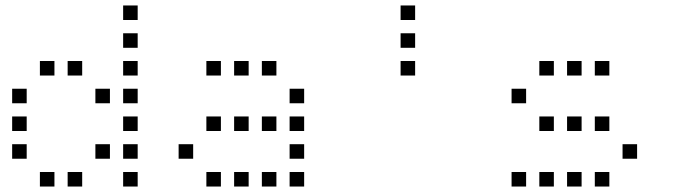

<svg xmlns="http://www.w3.org/2000/svg" viewBox="-20 -696 2440 692"><path d="M424.8 -676.2Q423.8 -676.2 423.8 -676.2Q423.8 -676.2 423.8 -675.2V-624.8Q423.8 -623.8 423.8 -623.8Q423.8 -623.8 424.8 -623.8H475.2Q476.2 -623.8 476.2 -623.8Q476.2 -623.8 476.2 -624.8V-675.2Q476.2 -676.2 476.2 -676.2Q476.2 -676.2 475.2 -676.2ZM424.8 -576.2Q423.8 -576.2 423.8 -576.2Q423.8 -576.2 423.8 -575.2V-524.8Q423.8 -523.8 423.8 -523.8Q423.8 -523.8 424.8 -523.8H475.2Q476.2 -523.8 476.2 -523.8Q476.2 -523.8 476.2 -524.8V-575.2Q476.2 -576.2 476.2 -576.2Q476.2 -576.2 475.2 -576.2ZM124.8 -476.2Q123.8 -476.2 123.8 -476.2Q123.8 -476.2 123.8 -475.2V-424.8Q123.8 -423.8 123.8 -423.8Q123.8 -423.8 124.8 -423.8H175.2Q176.2 -423.8 176.2 -423.8Q176.2 -423.8 176.2 -424.8V-475.2Q176.2 -476.2 176.2 -476.2Q176.2 -476.2 175.2 -476.2ZM224.8 -476.2Q223.8 -476.2 223.8 -476.2Q223.8 -476.2 223.8 -475.2V-424.8Q223.8 -423.8 223.8 -423.8Q223.8 -423.8 224.8 -423.8H275.2Q276.2 -423.8 276.2 -423.8Q276.2 -423.8 276.2 -424.8V-475.2Q276.2 -476.2 276.2 -476.2Q276.2 -476.2 275.2 -476.2ZM424.8 -476.2Q423.8 -476.2 423.8 -476.2Q423.8 -476.2 423.8 -475.2V-424.8Q423.8 -423.8 423.8 -423.8Q423.8 -423.8 424.8 -423.8H475.2Q476.2 -423.8 476.2 -423.8Q476.2 -423.8 476.2 -424.8V-475.2Q476.2 -476.2 476.2 -476.2Q476.2 -476.2 475.2 -476.2ZM24.8 -376.2Q23.8 -376.2 23.8 -376.2Q23.8 -376.2 23.8 -375.2V-324.8Q23.8 -323.8 23.8 -323.8Q23.8 -323.8 24.8 -323.8H75.2Q76.2 -323.8 76.2 -323.8Q76.2 -323.8 76.2 -324.8V-375.2Q76.2 -376.2 76.2 -376.2Q76.2 -376.2 75.2 -376.2ZM324.8 -376.2Q323.8 -376.2 323.8 -376.2Q323.8 -376.2 323.8 -375.2V-324.8Q323.8 -323.8 323.8 -323.8Q323.8 -323.8 324.8 -323.8H375.2Q376.2 -323.8 376.2 -323.8Q376.2 -323.8 376.2 -324.8V-375.2Q376.2 -376.2 376.2 -376.2Q376.2 -376.2 375.2 -376.2ZM424.8 -376.2Q423.8 -376.2 423.8 -376.2Q423.8 -376.2 423.8 -375.2V-324.8Q423.8 -323.8 423.8 -323.8Q423.8 -323.8 424.8 -323.8H475.2Q476.2 -323.8 476.2 -323.8Q476.2 -323.8 476.2 -324.8V-375.2Q476.2 -376.2 476.2 -376.2Q476.2 -376.2 475.2 -376.2ZM24.8 -276.2Q23.8 -276.2 23.8 -276.2Q23.8 -276.2 23.8 -275.2V-224.8Q23.8 -223.8 23.8 -223.8Q23.8 -223.8 24.8 -223.8H75.2Q76.2 -223.8 76.2 -223.8Q76.2 -223.8 76.2 -224.8V-275.2Q76.2 -276.2 76.2 -276.2Q76.2 -276.2 75.2 -276.2ZM424.8 -276.2Q423.8 -276.2 423.8 -276.2Q423.8 -276.2 423.8 -275.2V-224.8Q423.8 -223.8 423.8 -223.8Q423.8 -223.8 424.8 -223.8H475.2Q476.2 -223.8 476.2 -223.8Q476.2 -223.8 476.2 -224.8V-275.2Q476.2 -276.2 476.2 -276.2Q476.2 -276.2 475.2 -276.2ZM24.8 -176.2Q23.8 -176.2 23.8 -176.2Q23.8 -176.2 23.8 -175.2V-124.8Q23.8 -123.8 23.8 -123.8Q23.8 -123.8 24.8 -123.8H75.2Q76.2 -123.8 76.2 -123.8Q76.2 -123.8 76.2 -124.8V-175.2Q76.2 -176.2 76.2 -176.2Q76.2 -176.2 75.2 -176.2ZM324.8 -176.2Q323.8 -176.2 323.8 -176.2Q323.8 -176.2 323.8 -175.2V-124.8Q323.8 -123.8 323.8 -123.8Q323.8 -123.8 324.8 -123.8H375.2Q376.2 -123.8 376.2 -123.8Q376.2 -123.8 376.2 -124.8V-175.2Q376.2 -176.2 376.2 -176.2Q376.2 -176.2 375.2 -176.2ZM424.8 -176.2Q423.8 -176.2 423.8 -176.2Q423.8 -176.2 423.8 -175.2V-124.8Q423.8 -123.8 423.8 -123.8Q423.8 -123.8 424.8 -123.8H475.2Q476.2 -123.8 476.2 -123.8Q476.2 -123.8 476.2 -124.8V-175.2Q476.2 -176.2 476.2 -176.2Q476.2 -176.2 475.2 -176.2ZM124.8 -76.2Q123.8 -76.2 123.8 -76.2Q123.8 -76.2 123.8 -75.2V-24.8Q123.8 -23.8 123.8 -23.8Q123.8 -23.8 124.8 -23.8H175.2Q176.2 -23.8 176.2 -23.8Q176.2 -23.8 176.2 -24.8V-75.2Q176.2 -76.2 176.2 -76.2Q176.2 -76.2 175.2 -76.2ZM224.8 -76.2Q223.8 -76.2 223.8 -76.2Q223.8 -76.2 223.8 -75.2V-24.8Q223.8 -23.8 223.8 -23.8Q223.8 -23.8 224.8 -23.8H275.2Q276.2 -23.8 276.2 -23.8Q276.2 -23.8 276.2 -24.8V-75.2Q276.2 -76.2 276.2 -76.2Q276.2 -76.2 275.2 -76.2ZM424.8 -76.2Q423.8 -76.2 423.8 -76.2Q423.8 -76.2 423.8 -75.2V-24.8Q423.8 -23.8 423.8 -23.8Q423.8 -23.8 424.8 -23.8H475.2Q476.2 -23.8 476.2 -23.8Q476.2 -23.8 476.2 -24.8V-75.2Q476.2 -76.2 476.2 -76.2Q476.2 -76.2 475.2 -76.2Z M724.8 -476.2Q723.8 -476.2 723.8 -476.2Q723.8 -476.2 723.8 -475.2V-424.8Q723.8 -423.8 723.8 -423.8Q723.8 -423.8 724.8 -423.8H775.2Q776.2 -423.8 776.2 -423.8Q776.2 -423.8 776.2 -424.8V-475.2Q776.2 -476.2 776.2 -476.2Q776.2 -476.2 775.2 -476.2ZM824.8 -476.2Q823.8 -476.2 823.8 -476.2Q823.8 -476.2 823.8 -475.2V-424.8Q823.8 -423.8 823.8 -423.8Q823.8 -423.8 824.8 -423.8H875.2Q876.2 -423.8 876.2 -423.8Q876.2 -423.8 876.2 -424.8V-475.2Q876.2 -476.2 876.2 -476.2Q876.2 -476.2 875.2 -476.2ZM924.8 -476.2Q923.8 -476.2 923.8 -476.2Q923.8 -476.2 923.8 -475.2V-424.8Q923.8 -423.8 923.8 -423.8Q923.8 -423.8 924.8 -423.8H975.2Q976.2 -423.8 976.2 -423.8Q976.2 -423.8 976.2 -424.8V-475.2Q976.2 -476.2 976.2 -476.2Q976.2 -476.2 975.2 -476.2ZM1024.8 -376.2Q1023.8 -376.2 1023.8 -376.2Q1023.8 -376.2 1023.8 -375.2V-324.8Q1023.8 -323.8 1023.8 -323.8Q1023.8 -323.8 1024.8 -323.8H1075.2Q1076.2 -323.8 1076.2 -323.8Q1076.2 -323.8 1076.2 -324.8V-375.2Q1076.2 -376.2 1076.2 -376.2Q1076.2 -376.2 1075.2 -376.2ZM724.8 -276.2Q723.8 -276.2 723.8 -276.2Q723.8 -276.2 723.8 -275.2V-224.8Q723.8 -223.8 723.8 -223.8Q723.8 -223.8 724.8 -223.8H775.2Q776.2 -223.8 776.2 -223.8Q776.2 -223.8 776.2 -224.8V-275.2Q776.2 -276.2 776.2 -276.2Q776.2 -276.2 775.2 -276.2ZM824.8 -276.2Q823.8 -276.2 823.8 -276.2Q823.8 -276.2 823.8 -275.2V-224.8Q823.8 -223.8 823.8 -223.8Q823.8 -223.8 824.8 -223.8H875.2Q876.2 -223.8 876.2 -223.8Q876.2 -223.8 876.2 -224.8V-275.2Q876.2 -276.2 876.2 -276.2Q876.2 -276.2 875.2 -276.2ZM924.8 -276.2Q923.8 -276.2 923.8 -276.2Q923.8 -276.2 923.8 -275.2V-224.8Q923.8 -223.8 923.8 -223.8Q923.8 -223.8 924.8 -223.8H975.2Q976.2 -223.8 976.2 -223.8Q976.2 -223.8 976.2 -224.8V-275.2Q976.2 -276.2 976.2 -276.2Q976.2 -276.2 975.2 -276.2ZM1024.8 -276.2Q1023.8 -276.2 1023.8 -276.2Q1023.8 -276.2 1023.8 -275.2V-224.8Q1023.8 -223.8 1023.8 -223.8Q1023.8 -223.8 1024.8 -223.8H1075.2Q1076.2 -223.8 1076.2 -223.8Q1076.2 -223.8 1076.2 -224.8V-275.2Q1076.2 -276.2 1076.2 -276.2Q1076.2 -276.2 1075.2 -276.2ZM624.8 -176.2Q623.8 -176.2 623.8 -176.2Q623.8 -176.2 623.8 -175.2V-124.8Q623.8 -123.8 623.8 -123.8Q623.8 -123.8 624.8 -123.8H675.2Q676.2 -123.8 676.2 -123.8Q676.2 -123.8 676.2 -124.8V-175.2Q676.2 -176.2 676.2 -176.2Q676.2 -176.2 675.2 -176.2ZM1024.8 -176.2Q1023.8 -176.2 1023.8 -176.2Q1023.8 -176.2 1023.8 -175.2V-124.8Q1023.8 -123.8 1023.8 -123.8Q1023.8 -123.8 1024.8 -123.8H1075.2Q1076.2 -123.8 1076.2 -123.8Q1076.2 -123.8 1076.2 -124.8V-175.2Q1076.2 -176.2 1076.2 -176.2Q1076.2 -176.2 1075.2 -176.2ZM724.8 -76.2Q723.8 -76.2 723.8 -76.2Q723.8 -76.2 723.8 -75.2V-24.8Q723.8 -23.8 723.8 -23.8Q723.8 -23.8 724.8 -23.8H775.2Q776.2 -23.8 776.2 -23.8Q776.2 -23.8 776.2 -24.8V-75.2Q776.2 -76.2 776.2 -76.2Q776.2 -76.2 775.2 -76.2ZM824.8 -76.2Q823.8 -76.2 823.8 -76.2Q823.8 -76.2 823.8 -75.2V-24.8Q823.8 -23.8 823.8 -23.8Q823.8 -23.8 824.8 -23.8H875.2Q876.2 -23.8 876.2 -23.8Q876.2 -23.8 876.2 -24.8V-75.2Q876.2 -76.2 876.2 -76.2Q876.2 -76.2 875.2 -76.2ZM924.8 -76.2Q923.8 -76.2 923.8 -76.2Q923.8 -76.2 923.8 -75.2V-24.8Q923.8 -23.8 923.8 -23.8Q923.8 -23.8 924.8 -23.8H975.2Q976.2 -23.8 976.2 -23.8Q976.2 -23.8 976.2 -24.8V-75.2Q976.2 -76.2 976.2 -76.2Q976.2 -76.2 975.2 -76.2ZM1024.8 -76.2Q1023.8 -76.2 1023.8 -76.2Q1023.8 -76.2 1023.8 -75.2V-24.8Q1023.8 -23.8 1023.8 -23.8Q1023.8 -23.8 1024.8 -23.8H1075.2Q1076.2 -23.8 1076.2 -23.8Q1076.2 -23.8 1076.2 -24.8V-75.2Q1076.2 -76.2 1076.2 -76.2Q1076.2 -76.2 1075.2 -76.2Z M1424.8 -676.2Q1423.8 -676.2 1423.8 -676.2Q1423.8 -676.2 1423.8 -675.2V-624.8Q1423.8 -623.8 1423.8 -623.8Q1423.8 -623.8 1424.8 -623.8H1475.2Q1476.2 -623.8 1476.2 -623.8Q1476.2 -623.8 1476.2 -624.8V-675.2Q1476.2 -676.2 1476.2 -676.2Q1476.2 -676.2 1475.2 -676.2ZM1424.8 -576.2Q1423.8 -576.2 1423.8 -576.2Q1423.8 -576.2 1423.8 -575.2V-524.8Q1423.8 -523.8 1423.8 -523.8Q1423.8 -523.8 1424.8 -523.8H1475.2Q1476.2 -523.8 1476.2 -523.8Q1476.2 -523.8 1476.2 -524.8V-575.2Q1476.2 -576.2 1476.2 -576.2Q1476.2 -576.2 1475.2 -576.2ZM1424.8 -476.2Q1423.8 -476.2 1423.8 -476.2Q1423.8 -476.2 1423.8 -475.2V-424.8Q1423.8 -423.8 1423.8 -423.8Q1423.8 -423.8 1424.8 -423.8H1475.2Q1476.2 -423.8 1476.2 -423.8Q1476.2 -423.8 1476.2 -424.8V-475.2Q1476.2 -476.2 1476.2 -476.2Q1476.2 -476.2 1475.2 -476.2Z M1924.8 -476.2Q1923.8 -476.2 1923.8 -476.2Q1923.8 -476.2 1923.8 -475.2V-424.8Q1923.8 -423.8 1923.8 -423.8Q1923.8 -423.8 1924.8 -423.8H1975.2Q1976.2 -423.8 1976.2 -423.8Q1976.2 -423.8 1976.2 -424.8V-475.2Q1976.2 -476.2 1976.2 -476.2Q1976.2 -476.2 1975.2 -476.2ZM2024.8 -476.2Q2023.8 -476.2 2023.8 -476.2Q2023.8 -476.2 2023.8 -475.2V-424.8Q2023.8 -423.8 2023.8 -423.8Q2023.8 -423.8 2024.8 -423.8H2075.2Q2076.2 -423.8 2076.2 -423.8Q2076.2 -423.8 2076.2 -424.8V-475.2Q2076.2 -476.2 2076.2 -476.2Q2076.2 -476.2 2075.2 -476.2ZM2124.8 -476.2Q2123.8 -476.2 2123.8 -476.2Q2123.8 -476.2 2123.8 -475.2V-424.8Q2123.8 -423.8 2123.8 -423.8Q2123.8 -423.8 2124.8 -423.8H2175.2Q2176.2 -423.8 2176.2 -423.8Q2176.2 -423.8 2176.2 -424.8V-475.2Q2176.2 -476.2 2176.2 -476.2Q2176.2 -476.2 2175.2 -476.2ZM1824.8 -376.2Q1823.8 -376.2 1823.8 -376.2Q1823.8 -376.2 1823.8 -375.2V-324.8Q1823.8 -323.8 1823.8 -323.8Q1823.8 -323.8 1824.8 -323.8H1875.2Q1876.2 -323.8 1876.2 -323.8Q1876.2 -323.8 1876.2 -324.8V-375.2Q1876.2 -376.2 1876.2 -376.2Q1876.2 -376.2 1875.2 -376.2ZM1924.8 -276.2Q1923.8 -276.2 1923.8 -276.2Q1923.8 -276.2 1923.8 -275.2V-224.8Q1923.8 -223.8 1923.8 -223.8Q1923.8 -223.8 1924.8 -223.8H1975.2Q1976.2 -223.8 1976.2 -223.8Q1976.2 -223.8 1976.2 -224.8V-275.2Q1976.2 -276.2 1976.2 -276.2Q1976.2 -276.2 1975.2 -276.2ZM2024.8 -276.2Q2023.8 -276.2 2023.8 -276.2Q2023.8 -276.2 2023.8 -275.2V-224.8Q2023.8 -223.8 2023.8 -223.8Q2023.8 -223.8 2024.8 -223.8H2075.2Q2076.2 -223.8 2076.2 -223.8Q2076.2 -223.8 2076.2 -224.8V-275.2Q2076.2 -276.2 2076.2 -276.2Q2076.2 -276.2 2075.2 -276.2ZM2124.8 -276.2Q2123.8 -276.2 2123.8 -276.2Q2123.8 -276.2 2123.8 -275.2V-224.8Q2123.8 -223.8 2123.8 -223.8Q2123.8 -223.8 2124.8 -223.8H2175.2Q2176.2 -223.8 2176.2 -223.8Q2176.2 -223.8 2176.2 -224.8V-275.2Q2176.2 -276.2 2176.2 -276.2Q2176.2 -276.2 2175.2 -276.2ZM2224.8 -176.2Q2223.8 -176.2 2223.8 -176.2Q2223.8 -176.2 2223.8 -175.2V-124.8Q2223.8 -123.8 2223.8 -123.8Q2223.8 -123.8 2224.8 -123.8H2275.2Q2276.2 -123.8 2276.2 -123.8Q2276.2 -123.8 2276.2 -124.8V-175.2Q2276.2 -176.2 2276.2 -176.2Q2276.2 -176.2 2275.2 -176.2ZM1824.8 -76.2Q1823.8 -76.2 1823.8 -76.2Q1823.8 -76.2 1823.8 -75.2V-24.8Q1823.8 -23.8 1823.8 -23.8Q1823.8 -23.8 1824.8 -23.8H1875.2Q1876.2 -23.8 1876.2 -23.8Q1876.2 -23.8 1876.2 -24.8V-75.2Q1876.2 -76.2 1876.2 -76.2Q1876.2 -76.2 1875.2 -76.2ZM1924.8 -76.2Q1923.8 -76.2 1923.8 -76.2Q1923.8 -76.2 1923.8 -75.2V-24.8Q1923.8 -23.8 1923.8 -23.8Q1923.8 -23.8 1924.8 -23.8H1975.2Q1976.2 -23.8 1976.2 -23.8Q1976.2 -23.8 1976.2 -24.8V-75.2Q1976.2 -76.2 1976.2 -76.2Q1976.2 -76.2 1975.2 -76.2ZM2024.8 -76.2Q2023.8 -76.2 2023.8 -76.2Q2023.8 -76.2 2023.8 -75.2V-24.8Q2023.8 -23.8 2023.8 -23.8Q2023.8 -23.8 2024.8 -23.8H2075.2Q2076.2 -23.8 2076.2 -23.8Q2076.2 -23.8 2076.2 -24.8V-75.2Q2076.2 -76.2 2076.2 -76.2Q2076.2 -76.2 2075.2 -76.2ZM2124.8 -76.2Q2123.8 -76.2 2123.8 -76.2Q2123.8 -76.2 2123.8 -75.2V-24.8Q2123.8 -23.8 2123.8 -23.8Q2123.8 -23.8 2124.8 -23.8H2175.2Q2176.2 -23.8 2176.2 -23.8Q2176.2 -23.8 2176.2 -24.8V-75.2Q2176.2 -76.2 2176.2 -76.2Q2176.2 -76.2 2175.2 -76.2Z"/></svg>

Font: Doto Black
Style: Regular
Weight: 900
Monospace: yes
Version: Version 1.000